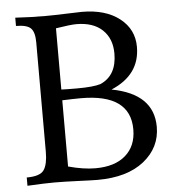

<svg xmlns="http://www.w3.org/2000/svg" viewBox="-51 -741 730 790"><g transform="rotate(-5 314.5 -346.0)"><path d="M320.8 1Q298.8 1 239.7 -1.5Q180.7 -3.9 140.6 -3.9Q105.5 -3.9 30.8 0V-34.2Q86.4 -34.2 102.3 -57.9Q118.2 -81.5 118.2 -132.8V-585Q118.2 -627 102.1 -643.1Q85.9 -659.2 41 -659.2V-693.4Q103.5 -689.5 164.6 -689.5Q199.2 -689.5 249.5 -691.4Q299.8 -693.4 315.9 -693.4Q413.6 -693.4 471.4 -648.2Q529.3 -603 529.3 -530.3Q529.3 -414.6 409.7 -364.3Q582 -332 582 -195.3Q582 -109.9 512.5 -54.4Q442.9 1 320.8 1ZM315.9 -47.4Q396.5 -47.4 440.7 -86.2Q484.9 -125 484.9 -193.4Q484.9 -339.8 281.7 -339.8Q251.5 -339.8 204.1 -337.9V-64.5Q266.6 -47.4 315.9 -47.4ZM268.6 -381.3Q335.9 -381.3 366.2 -390.6Q434.6 -420.4 434.6 -511.2Q434.6 -572.8 396.5 -608.9Q358.4 -645 288.6 -645Q265.6 -645 204.1 -635.3V-382.3Q226.1 -381.3 268.6 -381.3Z"/></g></svg>

Font: Almanac
Style: Regular
Weight: 400
Designer: Eden's Almanac
Version: Version 3.501;March 28, 2021;FontCreator 13.0.0.2683 64-bit